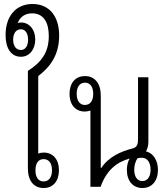

<svg xmlns="http://www.w3.org/2000/svg" viewBox="-20 -938 846 964"><path d="M143 -918C61 -918 8 -858 8 -762C8 -695 36 -653 85 -653C128 -653 157 -690 157 -740C157 -790 127 -825 86 -825C80 -825 74 -824 69 -822C80 -853 106 -871 141 -871C198 -871 225 -827 225 -757C225 -674 187 -625 120 -582V-93C120 -31 149 6 199 6C247 6 276 -29 276 -84C276 -137 246 -172 200 -172C189 -172 180 -170 172 -167V-556C234 -604 277 -663 277 -760C277 -853 230 -918 143 -918ZM85 -687C59 -687 46 -710 46 -739C46 -768 59 -791 85 -791C109 -791 121 -768 121 -739C121 -710 109 -687 85 -687ZM199 -139C226 -139 241 -118 241 -83C241 -49 226 -27 199 -27C172 -27 158 -49 158 -83C158 -118 172 -139 199 -139Z M695 6C742 6 773 -29 773 -85C773 -131 751 -169 713 -178C721 -191 725 -209 725 -227V-550H673V-241C673 -213 669 -198 643 -192C590 -178 527 -153 488 -94H486V-458C486 -519 456 -556 407 -556C358 -556 329 -521 329 -466C329 -413 359 -378 405 -378C416 -378 426 -380 434 -383V0H485C515 -83 565 -124 631 -142C621 -125 617 -105 617 -85C617 -29 648 6 695 6ZM406 -411C380 -411 365 -433 365 -467C365 -501 380 -523 407 -523C433 -523 448 -501 448 -467C448 -432 433 -411 406 -411ZM695 -29C668 -29 654 -52 654 -86C654 -107 660 -128 670 -143C676 -145 683 -146 692 -146C722 -146 736 -119 736 -86C736 -51 721 -29 695 -29Z"/></svg>

Font: Noto Sans Thai Looped Condensed Light
Style: Regular
Weight: 300
Width: 3
Designer: Sasikarn Vongin, Ben Mitchell
Foundry: The Fontpad Ltd
Version: Version 1.001